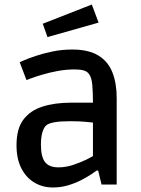

<svg xmlns="http://www.w3.org/2000/svg" viewBox="-20 -816 625 849"><path d="M214 13Q168 13 131.5 -9Q95 -31 74 -72.5Q53 -114 53 -174Q53 -246 83 -286.5Q113 -327 167.5 -344.5Q222 -362 294 -362H391Q391 -410 388 -441.5Q385 -473 374 -488Q366 -500 350 -504.5Q334 -509 311 -509Q272 -509 234.5 -502Q197 -495 165.5 -485.5Q134 -476 115.5 -469Q97 -462 97 -462L67 -541Q67 -541 86.5 -549.5Q106 -558 139 -569Q172 -580 213 -588.5Q254 -597 299 -597Q372 -597 415 -570.5Q458 -544 477 -496Q496 -448 496 -382V0H429L414 -62H408Q401 -57 383 -45Q365 -33 339 -19.5Q313 -6 281 3.5Q249 13 214 13ZM238 -76Q271 -76 302.5 -86.5Q334 -97 358 -108.5Q382 -120 391 -126V-274Q382 -275 356.5 -277.5Q331 -280 290 -280Q206 -280 185 -262Q174 -253 167.5 -231Q161 -209 161 -176Q161 -123 179 -99.5Q197 -76 238 -76ZM190 -652 169 -711 386 -796 416 -716Z"/></svg>

Font: Ruda SemiBold
Style: Regular
Weight: 600
Designer: Mariela Monsalve and Angelina Sanchez
Foundry: Mariela Monsalve and Angelina Sanchez
Version: Version 2.001